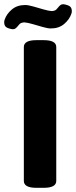

<svg xmlns="http://www.w3.org/2000/svg" viewBox="-51 -895 363 918"><path d="M158 -703Q218 -703 218 -670V-30Q218 3 158 3H123Q63 3 63 -30V-670Q63 -703 123 -703ZM69.3 -871Q84.2 -871 108.4 -864Q132.7 -857 156.9 -850Q181.2 -843 196.1 -842Q202 -842 209.9 -844.5Q217.8 -847 225.8 -858Q236.6 -872 244.6 -874Q252.5 -876 262.4 -873L272.3 -870Q288.1 -865 291.1 -852Q294.1 -839 290.1 -829Q281.2 -802 255.9 -780.5Q230.7 -759 192.1 -759Q177.2 -759 153 -766Q128.7 -773 104.5 -780Q80.2 -787 65.4 -788Q59.4 -788 51.5 -785.5Q43.6 -783 35.7 -772Q24.8 -758 16.9 -756Q8.9 -754 -1 -757L-10.9 -760Q-26.7 -765 -29.7 -778Q-32.6 -791 -28.7 -801Q-19.8 -828 5.5 -849.5Q30.7 -871 69.3 -871Z"/></svg>

Font: Asap VF Beta
Style: Regular
Weight: 400
Designer: Pablo Cosgaya
Foundry: Pablo Cosgaya
Version: Version 1.007